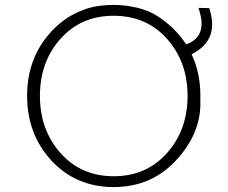

<svg xmlns="http://www.w3.org/2000/svg" viewBox="-20 -747 926 779"><path d="M189 -95Q90 -202 90 -358Q90 -514 188.5 -617Q287 -720 407.5 -725.5Q528 -731 601 -692Q674 -653 736 -567Q826 -600 785 -715Q809 -714 829 -714Q872 -583 757 -527Q793 -452 793 -327Q793 -202 693 -95Q593 12 441 12Q289 12 189 -95ZM225 -589Q142 -496 142 -358Q142 -220 225.5 -126Q309 -32 441.5 -32Q574 -32 657.5 -126Q741 -220 741 -358Q741 -496 657.5 -589.5Q574 -683 441 -683Q308 -683 225 -589ZM189 -95Q90 -202 90 -358Q90 -514 189.5 -620.5Q289 -727 441 -727Q593 -727 693 -620.5Q793 -514 793 -358Q793 -202 693 -95Q593 12 441 12Q289 12 189 -95ZM225 -589Q142 -496 142 -358Q142 -220 225.5 -126Q309 -32 441.5 -32Q574 -32 657.5 -126Q741 -220 741 -358Q741 -496 657.5 -589.5Q574 -683 441 -683Q308 -683 225 -589Z"/></svg>

Font: Julius Sans One
Style: Regular
Weight: 400
Designer: Luciano Vergara
Foundry: LatinoType
Version: Version 1.001